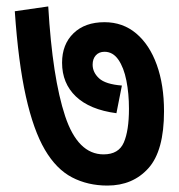

<svg xmlns="http://www.w3.org/2000/svg" viewBox="-20 -617 558 597"><path d="M490 -271Q490 -148 441.5 -94Q393 -40 314 -40Q253 -40 204 -65.5Q155 -91 119.5 -151.5Q84 -212 60.5 -317Q37 -422 26 -582L130 -597Q143 -375 182.5 -256Q222 -137 302 -137Q349 -137 365 -174Q381 -211 381 -279Q381 -326 373 -366.5Q365 -407 348 -431.5Q331 -456 305 -456Q288 -456 278 -445Q268 -434 268 -416Q268 -392 288 -373.5Q308 -355 359 -351L342 -265Q259 -276 216 -317Q173 -358 173 -422Q173 -479 208.5 -513.5Q244 -548 305 -548Q362 -548 403.5 -513Q445 -478 467.5 -415.5Q490 -353 490 -271Z"/></svg>

Font: Noto Sans Devanagari SemiCondensed SemiBold
Style: Regular
Weight: 600
Width: 4
Designer: Jelle Bosma - Monotype Design Team
Foundry: Monotype Imaging Inc.
Version: Version 2.004; ttfautohint (v1.8.4.7-5d5b)